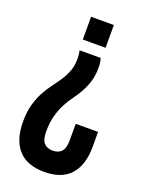

<svg xmlns="http://www.w3.org/2000/svg" viewBox="-136 -766 632 840"><g transform="rotate(20 180.0 -346.0)"><path d="M240 -545Q246 -527 246 -502Q246 -464 237 -436Q228 -408 215 -384.5Q202 -361 186 -339.5Q170 -318 157 -293Q144 -268 135 -236Q126 -204 126 -161Q126 -123 140.5 -107.5Q155 -92 181 -92Q207 -92 221.5 -107.5Q236 -123 236 -161V-237H340V-168Q340 -83 299.5 -37.5Q259 8 178 8Q97 8 56.5 -37.5Q16 -83 16 -168Q16 -213 25.5 -247Q35 -281 49.5 -308Q64 -335 81 -357.5Q98 -380 112.5 -402Q127 -424 136.5 -449Q146 -474 146 -506Q146 -528 142 -545ZM139 -594V-700H245V-594Z"/></g></svg>

Font: Bebas Neue Bold
Style: Regular
Weight: 700
Designer: Ryoichi Tsunekawa & LGV (GE)
Foundry: Free Software Foundation, Inc.
Version: Version 1.003 August 13, 2016